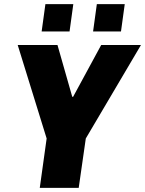

<svg xmlns="http://www.w3.org/2000/svg" viewBox="-20 -902 697 922"><path d="M171 0 204 -237 65 -686H256L327 -437H331L466 -686H657L392 -237L358 0ZM180 -751 198 -882H332L314 -751ZM427 -751 445 -882H579L561 -751Z"/></svg>

Font: Chivo Mono Medium ExtraBold
Style: Italic
Weight: 800
Italic angle: -8.05°
Monospace: yes
Version: Version 1.008